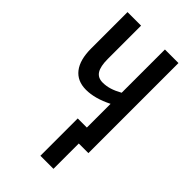

<svg xmlns="http://www.w3.org/2000/svg" viewBox="-275 -795 1076 1076"><g transform="rotate(45 263.5 -256.5)"><path d="M459 0H382.8V200.7H279.3V-95.2H351.6V-283.2Q268.1 -241.2 198.7 -241.2Q128.9 -241.2 92 -288.6Q55.2 -335.9 55.2 -425.8V-713.9H162.6V-450.7Q162.6 -391.1 180.2 -363.5Q197.8 -335.9 235.8 -335.9Q264.2 -335.9 291.7 -344.5Q319.3 -353 351.6 -371.1V-713.9H459Z"/></g></svg>

Font: Open Sans Condensed SemiBold
Style: Regular
Weight: 600
Width: 3
Designer: Monotype Design Team
Foundry: Monotype Imaging Inc.
Version: Version 3.000; ttfautohint (v1.8.4)